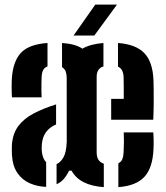

<svg xmlns="http://www.w3.org/2000/svg" viewBox="-20 -792 710 821"><path d="M31.1 -375.8Q30.6 -382.1 30.1 -395.3Q29.7 -408.6 29.8 -423.6Q29.8 -438.5 30.3 -449.6Q33.8 -525.7 67.7 -564.1Q101.6 -602.5 183.1 -608.2V-508Q170.5 -503.6 164.8 -492.9Q159 -482.2 158 -463.1Q157.5 -452.8 157.2 -436Q156.9 -419.2 157.1 -402.6Q157.4 -386 158 -375.8ZM423.9 8.2Q320.5 1.1 286.1 -62.2H275.3Q265.2 -40.7 252.3 -26.3Q239.5 -11.9 221.9 -4.2V-90.3Q237.8 -96.6 250.6 -117.9Q263.4 -139.1 265.4 -185.8L265.2 -458.9Q265.2 -473.7 261.2 -485.6Q257.2 -497.5 245.2 -504.8V-608.2Q273.9 -606.2 295.4 -600.3Q316.9 -594.3 332.4 -583.9Q366.3 -603.7 422.3 -608.2V-508Q393.3 -499.2 393.3 -463.1V-141Q393.3 -120.2 401.1 -108.6Q408.9 -97 423.9 -91.9ZM455.4 -279.9V-369.3H509.2Q509.5 -401.3 509.1 -427.6Q508.8 -454 508.5 -463.7Q506.6 -497.5 484.5 -507.1V-608.2Q560.9 -602.5 597 -565Q633.1 -527.6 636.3 -448.8Q636.8 -437 637.1 -409.2Q637.4 -381.4 637.2 -346.7Q636.9 -312 635.3 -279.9ZM177.4 7.1Q140.5 5.8 108.2 -8Q76 -21.8 55.2 -51.2Q34.3 -80.7 31.1 -128.2Q30.6 -140.8 30.5 -152.5Q30.5 -164.2 31 -174.4Q34.9 -222 58.8 -253.6Q82.7 -285.2 123.8 -306.8Q164.8 -328.4 219.8 -345.6V-259.9Q191.2 -247.5 176.3 -226.4Q161.4 -205.3 158.8 -174.2Q158.4 -165.4 158.3 -156.8Q158.3 -148.1 159.8 -137.7Q164.2 -110.8 177.4 -98.4ZM486.1 8.2V-93.8Q498.7 -100.1 503.2 -111.6Q507.7 -123.2 508.5 -140.1Q509.9 -168.5 510 -186.3Q510.1 -204.2 509.1 -226H635.3Q636.4 -217.8 636.9 -194.3Q637.3 -170.8 636.3 -154.4Q633.1 -74.7 597.7 -36.1Q562.3 2.5 486.1 8.2ZM294.5 -640 387.5 -772.4H480.3L383.3 -640Z"/></svg>

Font: Big Shoulders Stencil Text SC Thin
Style: Regular
Weight: 100
Designer: Patric King
Foundry: XO Type Co
Version: Version 2.001